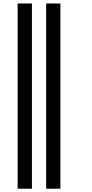

<svg xmlns="http://www.w3.org/2000/svg" viewBox="-20 -937 540 1123"><path d="M333.3 166.7H250V-916.7H333.3ZM83.3 -916.7H166.7V166.7H83.3Z"/></svg>

Font: Galmuri11 Regular
Style: Regular
Weight: 400
Designer: Minseo Lee (Quiple)
Version: Version 2.356;hotconv 1.1.0;makeotfexe 2.6.0 DEVELOPMENT